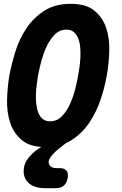

<svg xmlns="http://www.w3.org/2000/svg" viewBox="-20 -760 640 1005"><path d="M292 120Q318 120 328.5 133.5Q339 147 334 173Q329 199 313.5 212Q298 225 272 225H217Q156 225 126.5 194.5Q97 164 106 115Q112 80 148 45Q169 25 197 9Q131 5 94 -27Q51 -63 33 -118.5Q15 -174 17 -240Q19 -306 29 -365Q40 -424 60.5 -490Q81 -556 118 -611.5Q155 -667 211.5 -703.5Q268 -740 350 -740Q431 -740 474.5 -704Q518 -668 536 -613Q554 -558 552 -493Q550 -428 540 -371Q530 -310 508 -243Q486 -176 448.5 -119.5Q411 -63 355 -27Q340 -17 324 -10L288 18Q266 36 252 53Q238 70 235 83Q233 98 243 109Q253 120 275 120ZM242 -125Q278 -125 303.5 -151Q329 -177 346 -214.5Q363 -252 373.5 -293Q384 -334 389 -365Q393 -386 396.5 -411.5Q400 -437 401 -464Q402 -491 399.5 -516Q397 -541 388.5 -561Q380 -581 365.5 -593Q351 -605 327 -605Q292 -605 266.5 -579Q241 -553 223.5 -515.5Q206 -478 195.5 -437Q185 -396 179 -365Q176 -345 172.5 -319Q169 -293 168 -266.5Q167 -240 170 -214.5Q173 -189 181 -169Q189 -149 204 -137Q219 -125 242 -125Z"/></svg>

Font: Maple Mono ExtraBold
Style: Italic
Weight: 800
Italic angle: -10°
Monospace: yes
Designer: subframe7536
Version: Version 7.200